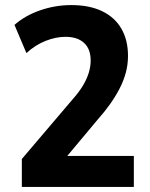

<svg xmlns="http://www.w3.org/2000/svg" viewBox="-20 -736 589 756"><path d="M66 0V-110L266 -345Q291 -373 306.5 -399Q322 -425 329.5 -449.5Q337 -474 337 -498Q337 -543 311 -567Q285 -591 238 -591Q200 -591 159.5 -575Q119 -559 84 -527L37 -638Q79 -675 138.5 -695.5Q198 -716 261 -716Q332 -716 382 -692Q432 -668 458 -623Q484 -578 484 -516Q484 -481 475 -448.5Q466 -416 450 -385.5Q434 -355 413 -325.5Q392 -296 367 -268L229 -103L227 -122H507V0Z"/></svg>

Font: Nunito Sans 10pt SemiCondensed ExtraBold
Style: Regular
Weight: 800
Width: 4
Designer: Vernon Adams
Foundry: Vernon Adams
Version: Version 3.101;gftools[0.9.27]